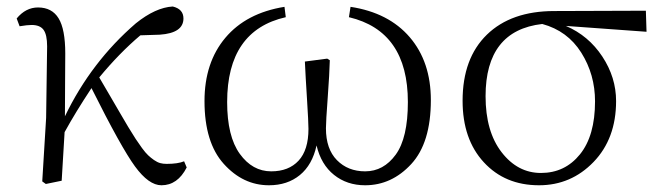

<svg xmlns="http://www.w3.org/2000/svg" viewBox="-20 -545 1992 579"><path d="M535.2 -58.6 543 -40Q515.6 13.7 466.8 13.7Q428.7 13.7 387.2 -43Q345.7 -99.6 255.9 -279.3Q208 -207 174.8 -146.5Q173.8 -123 166 0L118.2 9.8L107.4 2L119.1 -189.5L122.1 -405.3Q122.1 -440.4 111.3 -455.1Q100.6 -469.7 75.2 -469.7Q62.5 -469.7 39.1 -465.8L30.3 -489.3Q57.6 -522.5 94.7 -522.5Q136.7 -522.5 156.7 -489.7Q176.8 -457 176.8 -383.8Q176.8 -373 176.3 -298.8Q175.8 -224.6 175.8 -194.3Q254.9 -358.4 389.6 -474.6Q449.2 -522.5 501 -525.4Q533.2 -517.6 533.2 -489.3Q533.2 -445.3 461.9 -440.4L403.3 -438.5Q339.8 -384.8 279.3 -311.5Q293.9 -286.1 313 -253.9Q332 -221.7 342.3 -203.6Q352.5 -185.5 366.7 -162.1Q380.9 -138.7 389.2 -126Q397.5 -113.3 408.2 -98.6Q418.9 -84 426.8 -76.7Q434.6 -69.3 444.3 -62.5Q454.1 -55.7 462.9 -53.2Q471.7 -50.8 482.4 -50.8Q516.6 -50.8 535.2 -58.6Z M1032.2 -493.2 1037.1 -524.4Q1152.3 -506.8 1215.8 -432.6Q1279.3 -358.4 1279.3 -243.2Q1279.3 -114.3 1220.2 -50.3Q1161.1 13.7 1081.1 13.7Q1026.4 13.7 987.3 -17.6Q948.2 -48.8 934.6 -106.4Q921.9 -47.9 884.3 -17.1Q846.7 13.7 791 13.7Q712.9 13.7 654.8 -50.8Q596.7 -115.2 596.7 -240.2Q596.7 -356.4 659.7 -431.2Q722.7 -505.9 837.9 -524.4L841.8 -493.2Q665 -453.1 665 -237.3Q665 -133.8 703.1 -81.1Q741.2 -28.3 797.9 -28.3Q850.6 -28.3 880.4 -60.5Q910.2 -92.8 910.2 -156.2Q910.2 -176.8 905.8 -246.1Q901.4 -315.4 899.4 -359.4L966.8 -368.2L974.6 -363.3Q973.6 -323.2 968.3 -251Q962.9 -178.7 962.9 -158.2Q962.9 -95.7 996.1 -62Q1029.3 -28.3 1081.1 -28.3Q1136.7 -28.3 1173.3 -78.6Q1210 -128.9 1210 -237.3Q1210 -451.2 1032.2 -493.2Z M1611.3 -23.4Q1683.6 -23.4 1729 -79.6Q1774.4 -135.7 1774.4 -239.3Q1774.4 -320.3 1732.9 -386.2Q1691.4 -452.1 1615.2 -472.7Q1444.3 -453.1 1444.3 -254.9Q1444.3 -148.4 1492.7 -85.9Q1541 -23.4 1611.3 -23.4ZM1929.7 -449.2 1686.5 -466.8Q1754.9 -437.5 1796.4 -374.5Q1837.9 -311.5 1837.9 -240.2Q1837.9 -127 1770 -56.6Q1702.1 13.7 1605.5 13.7Q1502.9 13.7 1439 -55.7Q1375 -125 1375 -241.2Q1375 -369.1 1448.2 -440.4Q1521.5 -511.7 1651.4 -511.7L1927.7 -512.7Z"/></svg>

Font: GenYoMin TW TTF Light
Style: Regular
Weight: 300
Version: Version 1.300